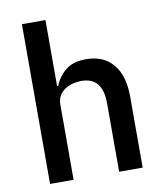

<svg xmlns="http://www.w3.org/2000/svg" viewBox="-83 -808 746 876"><g transform="rotate(-10 290.0 -370.0)"><path d="M78 -740H187V-434H192Q209 -476 243.5 -504Q278 -532 338 -532Q418 -532 462.5 -479.5Q507 -427 507 -330V0H398V-317Q398 -438 300 -438Q279 -438 258.5 -432.5Q238 -427 222 -416Q206 -405 196.5 -388Q187 -371 187 -349V0H78Z"/></g></svg>

Font: IBM Plex Sans Thai Looped Medium
Style: Regular
Weight: 500
Designer: Mike Abbink, Paul van der Laan, Pieter van Rosmalen, Ben Mitchell, Mark Frömberg
Foundry: Bold Monday
Version: Version 1.1